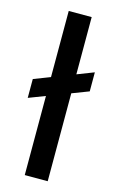

<svg xmlns="http://www.w3.org/2000/svg" viewBox="-113 -762 490 808"><g transform="rotate(15 132.5 -357.5)"><path d="M10 -317V-399L255 -494V-411ZM82 0V-715H182V0Z"/></g></svg>

Font: DM Sans 28pt Medium
Style: Regular
Weight: 500
Version: Version 4.004;gftools[0.9.30]